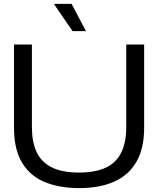

<svg xmlns="http://www.w3.org/2000/svg" viewBox="-20 -958 813 987"><path d="M386 9Q286 9 210.5 -22Q135 -53 93.5 -121.5Q52 -190 52 -301V-729H144V-304Q144 -229 168 -177Q192 -125 245.5 -98Q299 -71 386 -71Q471 -71 524.5 -96.5Q578 -122 603.5 -174Q629 -226 629 -304V-729H721V-301Q721 -195 681.5 -126.5Q642 -58 567.5 -24.5Q493 9 386 9ZM353 -798 257 -938H348L422 -798Z"/></svg>

Font: Mona Sans Expanded
Style: Regular
Weight: 400
Width: 7
Designer: Deni Anggara
Foundry: GitHub
Version: Version 2.000